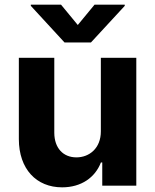

<svg xmlns="http://www.w3.org/2000/svg" viewBox="-20 -792 662 819"><path d="M240.4 -772H111.5V-767L255.3 -610.8H367.9L512.1 -767V-772H383.2L311.8 -685.4ZM410.2 -232.2C410.5 -159.1 360.4 -120.7 306.1 -120.7C248.9 -120.7 212 -160.9 211.6 -225.1V-545.5H60.4V-198.2C60.7 -70.7 135.3 7.1 245 7.1C327.1 7.1 386 -35.2 410.5 -99.1H416.2V0H561.4V-545.5H410.2Z"/></svg>

Font: TID UI
Style: Bold
Weight: 700
Designer: The TID Project Authors
Foundry: Bakken & Bæck
Version: Version 1.001;hotconv 1.0.109;makeotfexe 2.5.65596